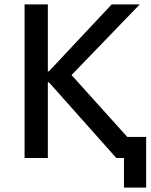

<svg xmlns="http://www.w3.org/2000/svg" viewBox="-20 -720 690 875"><path d="M92 0H198V-345H203L510 0H545V135H646V-96H560L306 -378L617 -700H489L203 -395H198V-700H92Z"/></svg>

Font: Fixel Display Medium
Style: Regular
Weight: 500
Designer: AlfaBravo + MacPaw
Foundry: Kyrylo Tkachov, Marchela Mozhyna, Serhii Makarenko, Maria Weinstein, Zakhar Kryvoshyya
Version: Version 1.211